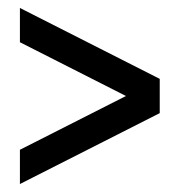

<svg xmlns="http://www.w3.org/2000/svg" viewBox="-20 -556 451 482"><path d="M381 -272 30 -450V-536L381 -358ZM30 -94V-180L381 -358V-272Z"/></svg>

Font: Akshar Light
Style: Regular
Weight: 300
Designer: Tall Chai
Foundry: Tall Chai
Version: Version 1.100